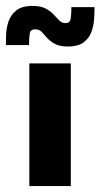

<svg xmlns="http://www.w3.org/2000/svg" viewBox="-54 -628 339 648"><path d="M45 0V-414H185V0ZM-34 -476Q-34 -488 -33.5 -509.5Q-33 -531 -26 -553.5Q-19 -576 0 -592Q19 -608 56 -608Q84 -608 100.5 -599Q117 -590 127 -579Q137 -568 146 -559Q155 -550 167 -550Q182 -550 184.5 -564.5Q187 -579 187 -604H265Q265 -585 263.5 -562.5Q262 -540 254 -519Q246 -498 227.5 -484.5Q209 -471 175 -471Q147 -471 131 -480Q115 -489 105 -500Q95 -511 87 -520Q79 -529 65 -529Q49 -529 46.5 -515.5Q44 -502 44 -476Z"/></svg>

Font: Darker Grotesque Light Black
Style: Regular
Weight: 900
Version: Version 1.000;gftools[0.9.28]